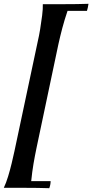

<svg xmlns="http://www.w3.org/2000/svg" viewBox="-22 -822 485 1009"><path d="M170 -45 285 -590Q294 -631 305.5 -674.5Q317 -718 333 -765H435Q437 -772 439.5 -782Q442 -792 443 -802Q413 -801 381 -800.5Q349 -800 306.5 -800Q264 -800 203 -800Q204 -777 199.5 -741Q195 -705 189 -668.5Q183 -632 177 -607L54 -28Q48 0 39.5 35.5Q31 71 20.5 105.5Q10 140 -2 165Q59 165 101.5 165Q144 165 175.5 165.5Q207 166 237 167Q244 148 244 130H142Q147 80 154 39Q161 -2 170 -45Z"/></svg>

Font: Poltawski Nowy SemiBold
Style: Italic
Weight: 600
Italic angle: -12°
Version: Version 1.001;gftools[0.9.25]